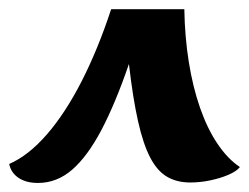

<svg xmlns="http://www.w3.org/2000/svg" viewBox="-32 -680 542 418"><path d="M50.7 -281.7Q25 -281.7 8.5 -292.7Q-8 -303.7 -12 -323Q30 -341.3 70 -387.3Q110 -433.3 145.7 -503Q181.3 -572.7 210 -660H369.3Q370.3 -599.7 379 -545.2Q387.7 -490.7 403.5 -445.3Q419.3 -400 441.5 -367Q463.7 -334 490.3 -316.3Q483 -307 465 -299.3Q447 -291.7 425.2 -287.2Q403.3 -282.7 382.3 -282.7Q353 -282.7 331.7 -295.2Q310.3 -307.7 295 -337Q279.7 -366.3 268.5 -416.2Q257.3 -466 248.7 -540.7Q219 -454.3 188.7 -396.8Q158.3 -339.3 125 -310.5Q91.7 -281.7 50.7 -281.7Z"/></svg>

Font: Sansita Swashed Light
Style: Regular
Weight: 300
Designer: Pablo Cosgaya
Foundry: Omnibus-Type
Version: Version 1.003